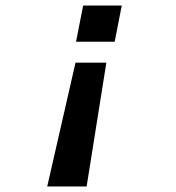

<svg xmlns="http://www.w3.org/2000/svg" viewBox="-20 -547 640 699"><path d="M254.9 -318.8H367.2L295.4 131.8H151.9ZM423.3 -526.9 397.5 -395H256.8L282.7 -526.9Z"/></svg>

Font: Cousine
Style: Bold Italic
Weight: 700
Italic angle: -12°
Monospace: yes
Designer: Steve Matteson
Foundry: Ascender Corporation
Version: Version 1.20